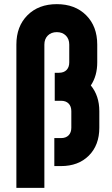

<svg xmlns="http://www.w3.org/2000/svg" viewBox="-20 -786 542 926"><path d="M418 -374Q459 -324 459 -250V-170Q459 -86 408.5 -35.5Q358 15 274 15H242V-120H274Q298 -120 311 -133.5Q324 -147 324 -170V-250Q324 -273 311 -286.5Q298 -300 274 -300H244V-435H264Q288 -435 301 -448.5Q314 -462 314 -485V-571Q314 -598 297.5 -614.5Q281 -631 254 -631Q227 -631 210.5 -614.5Q194 -598 194 -571V120H59V-571Q59 -659 112.5 -712.5Q166 -766 254 -766Q342 -766 395.5 -712.5Q449 -659 449 -571V-485Q449 -420 418 -374Z"/></svg>

Font: Mohave Bold
Style: Regular
Weight: 700
Designer: Gumpita Rahayu
Foundry: Tokotype
Version: Version 2.002;PS 002.002;hotconv 1.0.88;makeotf.lib2.5.64775